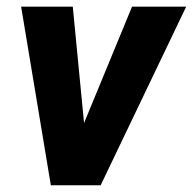

<svg xmlns="http://www.w3.org/2000/svg" viewBox="-20 -548 571 568"><path d="M199.7 -113.8 370.6 -528.3H530.8L277.8 0H182.1ZM195.3 -528.3 236.8 -100.1 221.7 0H130.4L42.5 -528.3Z"/></svg>

Font: Roboto ExtraBold
Style: Italic
Weight: 800
Designer: Christian Robertson
Foundry: Google
Version: Version 3.009; 2024